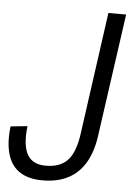

<svg xmlns="http://www.w3.org/2000/svg" viewBox="-56 -740 554 787"><g transform="rotate(5 221.5 -346.5)"><path d="M148 7Q91 7 55 -16.5Q19 -40 5 -87Q-9 -134 -1 -202L68 -209Q59 -130 80.5 -92Q102 -54 156 -54Q215 -54 245.5 -86Q276 -118 287 -190L358 -700H431L360 -196Q351 -129 324 -83.5Q297 -38 253 -15.5Q209 7 148 7Z"/></g></svg>

Font: Pathway Extreme SemiCondensed Light
Style: Italic
Weight: 300
Width: 4
Italic angle: -8°
Version: Version 1.001;gftools[0.9.26]